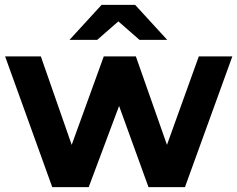

<svg xmlns="http://www.w3.org/2000/svg" viewBox="-20 -770 977 790"><path d="M936 -538 741 0H591L470 -334L345 0H195L1 -538H148L275 -174L407 -538H539L667 -174L798 -538ZM554 -606 467 -682 380 -606H266L398 -750H536L668 -606Z"/></svg>

Font: Montserrat-Bold
Style: Bold
Weight: 700
Version: Version 7.200